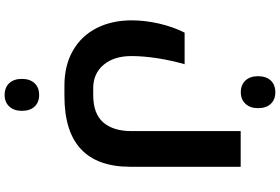

<svg xmlns="http://www.w3.org/2000/svg" viewBox="-204 -476 1169 801"><g transform="rotate(90 380.5 -75.5)"><path d="M336.9 240.2Q253.4 240.2 191.7 205.1Q129.9 169.9 97.4 106.2Q64.9 42.5 64.9 -40Q64.9 -96.7 78.6 -155.5Q92.3 -214.4 116.2 -261.2H248Q232.4 -207.5 223.1 -148.7Q213.9 -89.8 213.9 -39.1Q213.9 33.7 250.5 76.9Q287.1 120.1 347.2 120.1H377Q454.1 120.1 490.5 78.4Q526.9 36.6 526.9 -39.1V-495.1H675.8V-35.2Q675.8 240.2 380.9 240.2ZM365.2 -495.6Q334 -495.6 315.9 -514.9Q297.9 -534.2 297.9 -567.4Q297.9 -601.1 315.7 -620.4Q333.5 -639.6 365.2 -639.6Q395.5 -639.6 413.3 -620.6Q431.2 -601.6 431.2 -567.4Q431.2 -534.2 412.8 -514.9Q394.5 -495.6 365.2 -495.6ZM376.5 489.7Q345.2 489.7 327.1 470.5Q309.1 451.2 309.1 418Q309.1 384.3 326.9 365Q344.7 345.7 376.5 345.7Q406.7 345.7 424.6 364.7Q442.4 383.8 442.4 418Q442.4 451.2 424.1 470.5Q405.8 489.7 376.5 489.7Z"/></g></svg>

Font: DroidArabicKufi-Bold
Style: Bold
Weight: 700
Designer: Pascal Zoghbi
Foundry: Ascender Corporation
Version: Version 1.00